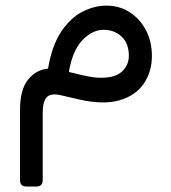

<svg xmlns="http://www.w3.org/2000/svg" viewBox="-20 -373 622 698"><path d="M76.2 305.1Q52.8 305.1 52.8 281.7V26.1Q52.8 -46.7 81.7 -83.1Q110.7 -119.4 154.6 -123.5Q168.9 -208 202.8 -258.4Q236.7 -308.7 280.2 -330.7Q323.6 -352.6 367.2 -352.6Q413.6 -352.6 450.8 -329Q488.1 -305.4 510.2 -264Q532.2 -222.5 532.2 -169.1Q532.2 -112.6 502.7 -69Q473.1 -25.4 414.2 -8.4Q355.3 8.6 267.4 -11.5L201.2 -26.8Q163.7 -35.2 149.5 -19.1Q135.3 -2.9 135.3 36.5V281.7Q135.3 305.1 111.9 305.1ZM352.2 -90.4Q401.4 -91 424.9 -114.3Q448.4 -137.7 448.4 -170Q448.4 -215.3 421.9 -240Q395.3 -264.7 356.7 -264.7Q316.6 -264.7 280.3 -227.8Q244 -190.9 230.4 -111.4Q271.4 -101.1 299.6 -95.4Q327.8 -89.7 352.2 -90.4Z"/></svg>

Font: Rubik Light
Style: Regular
Weight: 300
Designer: Hubert and Fischer
Foundry: Hubert and Fischer
Version: Version 2.300;gftools[0.9.30]